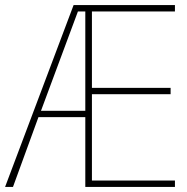

<svg xmlns="http://www.w3.org/2000/svg" viewBox="-21 -734 733 754"><path d="M666 0H314V-274H130L30 0H-1L268 -714H666V-689H340V-389H649V-364H340V-25H666ZM140 -299H314V-689H285Z"/></svg>

Font: Noto Sans Khmer UI SemiCondensed Thin
Style: Regular
Weight: 100
Width: 4
Designer: Danh Hong and the Monotype Design Team
Foundry: Monotype Imaging Inc.
Version: Version 2.002; ttfautohint (v1.8.4.7-5d5b)